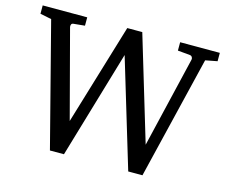

<svg xmlns="http://www.w3.org/2000/svg" viewBox="-98 -804 1126 954"><g transform="rotate(15 465.5 -327.5)"><path d="M859.9 -616.2 707 16.1H633.8L466.8 -538.1L303.2 16.1H231L67.9 -616.2L9.8 -627.9V-670.9H238.8V-627.9L179.2 -622.1Q172.4 -621.1 169.9 -615Q167.5 -608.9 168.9 -602.1L288.1 -150.9L444.8 -670.9H522L683.1 -134.8L793.9 -602.1Q795.4 -608.9 791.5 -615Q787.6 -621.1 779.8 -622.1L716.8 -627.9V-670.9H920.9V-627.9Z"/></g></svg>

Font: BabelStone Ogham Pictish
Style: Bold Italic
Weight: 700
Italic angle: -30°
Designer: Andrew West
Foundry: BabelStone
Version: Version 1.02 March 14, 2022